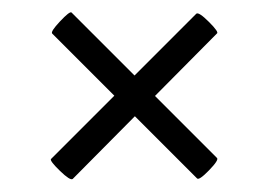

<svg xmlns="http://www.w3.org/2000/svg" viewBox="-20 -344 433 309"><path d="M62 -88 296 -322Q300 -325 316.5 -308.5Q333 -292 329 -290L97 -56Q93 -53 76.5 -69Q60 -85 62 -88ZM95 -324 329 -90Q333 -87 316.5 -70Q300 -53 297 -57L64 -290Q61 -293 76.5 -309.5Q92 -326 95 -324Z"/></svg>

Font: Cormorant Garamond SemiBold
Style: Regular
Weight: 600
Designer: Christian Thalmann (Catharsis Fonts)
Foundry: Catharsis Fonts
Version: Version 4.000